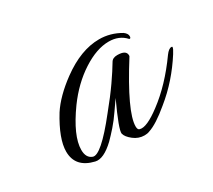

<svg xmlns="http://www.w3.org/2000/svg" viewBox="-73 -428 627 565"><g transform="rotate(-30 240.5 -145.0)"><path d="M280 11Q260 11 243.5 -2Q227 -15 224 -27Q221 -41 261 -127L238 -94Q223 -72 208 -55Q193 -38 180 -25Q142 11 116 5Q56 -9 56 -63Q56 -106 97 -173Q110 -193 130 -213Q150 -233 176 -252Q243 -301 305 -301Q343 -301 377 -281Q388 -273 388 -264Q388 -257 384 -257Q383 -257 382 -258Q361 -281 326 -281Q285 -281 237 -250Q189 -219 151 -167Q97 -92 97 -45Q97 -18 116 -11Q140 -1 218 -100Q250 -139 271.5 -170Q293 -201 306 -223Q312 -234 328 -234Q358 -234 358 -216Q358 -213 357 -212Q270 -74 270 -25Q270 -13 277 -12Q298 -6 347 -43Q406 -87 458 -160Q469 -175 478 -175Q481 -175 481 -173Q481 -168 472 -154Q451 -121 425.5 -92Q400 -63 369 -38Q325 -1 297 8Q290 11 280 11Z"/></g></svg>

Font: Ephesis
Style: Regular
Weight: 400
Designer: Robert E. Leuschke
Foundry: Robert E. Leuschke
Version: Version 1.010; ttfautohint (v1.8.3)